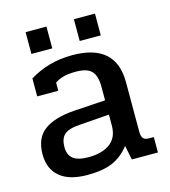

<svg xmlns="http://www.w3.org/2000/svg" viewBox="-100 -722 724 818"><g transform="rotate(-15 261.5 -313.0)"><path d="M88 -641H180V-545H88ZM301 -641H394V-545H301ZM23 -119Q23 -191 68.5 -224.5Q114 -258 200 -264L340 -273V-334Q340 -381 320 -402Q300 -423 252 -423Q219 -423 197.5 -417.5Q176 -412 158 -400V-364H65V-443Q149 -495 254 -495Q446 -495 446 -325V-106Q446 -86 453.5 -77Q461 -68 478 -68H500V0H385L372 -63Q340 -22 297.5 -3.5Q255 15 186 15Q106 15 64.5 -20Q23 -55 23 -119ZM340 -162V-210L208 -200Q159 -197 140 -179.5Q121 -162 121 -124Q121 -91 142 -74Q163 -57 210 -57Q270 -57 305 -83Q340 -109 340 -162Z"/></g></svg>

Font: Pridi
Style: Regular
Weight: 400
Designer: Katatrad Team
Foundry: CadsonDemak
Version: Version 1.001